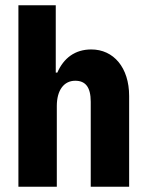

<svg xmlns="http://www.w3.org/2000/svg" viewBox="-20 -710 557 730"><path d="M50 0H196V-307C196 -367 223 -403 266 -403C304 -403 325 -380 325 -323V0H471V-345C471 -453 412 -522 327 -522C265 -522 222 -489 198 -434H192V-690H50Z"/></svg>

Font: Decalotype
Style: Bold
Weight: 700
Designer: Alfredo Marco Pradil
Foundry: Alfredo Marco Pradil
Version: Version 1.0